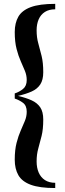

<svg xmlns="http://www.w3.org/2000/svg" viewBox="-20 -800 328 970"><path d="M259 -780.5V-753Q228 -753 207 -739.8Q186 -726.5 175.5 -702.5Q165 -678.5 165 -647Q165 -610.5 173.5 -580.8Q182 -551 190.2 -517.2Q198.5 -483.5 198.5 -435Q198.5 -396.5 183.5 -373.5Q168.5 -350.5 140 -337.8Q111.5 -325 71 -315.5Q111.5 -306 140 -293Q168.5 -280 183.5 -257.5Q198.5 -235 198.5 -196Q198.5 -147 190.2 -113.5Q182 -80 173.5 -50.2Q165 -20.5 165 16Q165 47.5 175.5 71.8Q186 96 207 109.8Q228 123.5 259 123.5V150Q180 150 135.5 133.5Q91 117 72.8 85Q54.5 53 54.5 7Q54.5 -43 63.8 -78.5Q73 -114 84.8 -140.5Q96.5 -167 105.8 -189.5Q115 -212 115 -235.5Q115 -266.5 96.2 -280.5Q77.5 -294.5 54.5 -302V-328Q77.5 -335.5 96.2 -350.5Q115 -365.5 115 -396Q115 -419.5 105.8 -442Q96.5 -464.5 84.8 -490.8Q73 -517 63.8 -552.5Q54.5 -588 54.5 -638Q54.5 -684 72.8 -715.8Q91 -747.5 135.5 -764Q180 -780.5 259 -780.5Z"/></svg>

Font: Bodoni Moda SC 9pt Medium
Style: Regular
Weight: 500
Designer: Owen Earl
Foundry: indestructible type
Version: Version 2.005